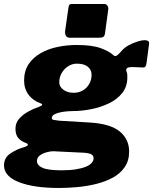

<svg xmlns="http://www.w3.org/2000/svg" viewBox="-70 -762 762 956"><path d="M224 174Q99 174 24.5 145Q-50 116 -50 61Q-50 23 -17.5 1.5Q15 -20 55 -31Q67 -35 68.5 -40.5Q70 -46 59 -50Q34 -59 20.5 -75.5Q7 -92 7 -121Q7 -150 25.5 -171Q44 -192 71.5 -207Q99 -222 124 -230Q137 -235 139.5 -239.5Q142 -244 131 -248Q94 -261 72 -290.5Q50 -320 50 -361Q50 -409 72.5 -442.5Q95 -476 133 -497.5Q171 -519 217.5 -528.5Q264 -538 312 -538Q389 -538 432 -522Q475 -506 496 -486Q504 -479 514.5 -487.5Q525 -496 533 -506Q549 -525 571.5 -537Q594 -549 615.5 -555.5Q637 -562 649 -562Q660 -562 667 -558.5Q674 -555 672 -541L660 -451Q658 -434 653 -429.5Q648 -425 639 -426Q626 -427 609 -427.5Q592 -428 586 -428Q550 -428 561 -403Q563 -399 563.5 -392Q564 -385 564 -377Q564 -330 538 -298Q512 -266 470.5 -246.5Q429 -227 382 -218Q335 -209 293 -209Q286 -209 269.5 -208Q253 -207 234 -203.5Q215 -200 201.5 -193Q188 -186 188 -174Q188 -167 197 -165Q206 -163 225 -161L376 -152Q479 -146 526 -107.5Q573 -69 573 -7Q573 38 551 70Q529 102 492.5 122Q456 142 410.5 153.5Q365 165 316.5 169.5Q268 174 224 174ZM236 86Q278 86 308.5 81Q339 76 358 68Q377 60 386.5 49Q396 38 396 26Q396 12 383 5.5Q370 -1 338 -2L194 -9Q182 -9 163 -4Q144 1 129 11.5Q114 22 114 40Q114 61 141.5 73.5Q169 86 236 86ZM297 -300Q322 -300 342 -311.5Q362 -323 374 -343.5Q386 -364 386 -390Q386 -414 367.5 -429.5Q349 -445 313 -445Q289 -445 269 -432Q249 -419 237 -398Q225 -377 225 -352Q225 -331 245 -315.5Q265 -300 297 -300ZM469 -715 453 -597Q451 -582 444 -578Q437 -574 420 -574H279Q264 -574 258.5 -583.5Q253 -593 254 -606L271 -725Q273 -736 276 -739Q279 -742 288 -742H451Q459 -742 465 -733.5Q471 -725 469 -715Z"/></svg>

Font: Libre Franklin Black
Style: Italic
Weight: 900
Italic angle: -8°
Designer: Pablo Impallari, Rodrigo Fuenzalida, Nhung Nguyen
Foundry: Impallari Type
Version: Version 3.000